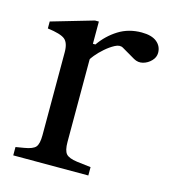

<svg xmlns="http://www.w3.org/2000/svg" viewBox="-86 -597 588 667"><g transform="rotate(15 208.5 -264.0)"><path d="M22 0V-30L52 -35Q83 -40 92.5 -51.5Q102 -63 102 -94V-392Q102 -426 86.5 -438.5Q71 -451 24 -457V-482L175 -526H189V-446H198Q223 -482 259.5 -505Q296 -528 343 -528Q379 -528 397.5 -513Q416 -498 416 -474Q416 -458 403.5 -445Q391 -432 374 -427.5Q357 -423 341 -432L293 -460Q281 -467 264 -458Q247 -449 230.5 -434.5Q214 -420 203 -406.5Q192 -393 192 -391V-94Q192 -63 202 -51.5Q212 -40 242 -36L292 -30V0Z"/></g></svg>

Font: Hedvig Letters Serif 24pt 24pt
Style: Regular
Weight: 400
Version: Version 1.000